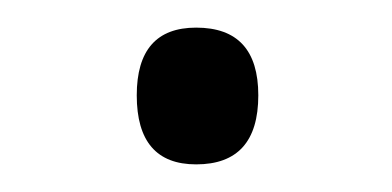

<svg xmlns="http://www.w3.org/2000/svg" viewBox="-20 -403 284 139"><path d="M79 -334Q79 -383 122 -383Q167 -383 167 -334Q167 -284 122 -284Q79 -284 79 -334Z"/></svg>

Font: Noto Sans Lao Light
Style: Regular
Weight: 300
Designer: Monotype Design Team
Foundry: Monotype Imaging Inc.
Version: Version 2.003; ttfautohint (v1.8.4.7-5d5b)